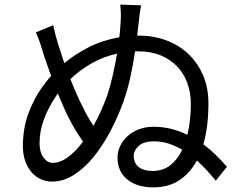

<svg xmlns="http://www.w3.org/2000/svg" viewBox="-20 -800 1040 830"><path d="M640 -61Q685 -61 716.5 -86Q748 -111 768 -153Q740 -169 709.5 -179Q679 -189 646 -189Q601 -189 579.5 -169Q558 -149 558 -126Q558 -96 579 -78.5Q600 -61 640 -61ZM443 -386Q457 -428 467.5 -474.5Q478 -521 486 -568Q426 -555 375.5 -526Q325 -497 284 -458Q295 -430 305.5 -406.5Q316 -383 324 -365Q338 -336 352.5 -308.5Q367 -281 384 -256Q417 -315 443 -386ZM221 -383Q188 -333 169.5 -283Q151 -233 151 -180Q151 -142 168 -119Q185 -96 208 -96Q240 -96 273.5 -120.5Q307 -145 339 -188Q321 -213 303.5 -242.5Q286 -272 270 -304Q261 -323 251 -346.5Q241 -370 230 -396ZM583 -646Q643 -646 697.5 -626Q752 -606 792.5 -568.5Q833 -531 857 -476.5Q881 -422 881 -353Q881 -303 875.5 -258.5Q870 -214 859 -176Q891 -152 916 -127Q941 -102 961 -79L913 -19Q897 -38 877 -60.5Q857 -83 831 -106Q802 -52 755.5 -21Q709 10 643 10Q572 10 530 -24.5Q488 -59 488 -119Q488 -145 499.5 -169Q511 -193 531.5 -211.5Q552 -230 580.5 -241Q609 -252 644 -252Q685 -252 721.5 -242.5Q758 -233 790 -217Q805 -280 805 -351Q805 -399 790 -440.5Q775 -482 746 -512.5Q717 -543 675 -560.5Q633 -578 578 -578H564Q556 -524 544 -469Q532 -414 514 -362Q490 -295 457 -232.5Q424 -170 384.5 -121.5Q345 -73 299.5 -44Q254 -15 205 -15Q179 -15 156 -25.5Q133 -36 116 -56Q99 -76 89 -104Q79 -132 79 -168Q79 -245 102.5 -309Q126 -373 162 -423Q171 -435 180.5 -447.5Q190 -460 201 -472Q193 -495 185 -516.5Q177 -538 171 -557Q163 -584 155.5 -607.5Q148 -631 135 -660L210 -691Q218 -652 231 -610Q244 -568 258 -527Q305 -566 364 -596Q423 -626 496 -639Q498 -655 499 -669.5Q500 -684 501 -698Q503 -724 502.5 -741Q502 -758 500 -780L590 -777Q586 -759 583.5 -736.5Q581 -714 579 -698L573 -646Z"/></svg>

Font: SpoqaHanSansJP-Regular
Style: Regular
Weight: 400
Designer: [Source Han Sans]
Ryoko NISHIZUKA  (kana & ideographs); Paul D. Hunt (Latin, Greek & Cyrillic); Wenlong ZHANG  (bopomofo
Foundry: Spoqa (http://bi.spoqa.com)
Version: Version 1.002.20150607